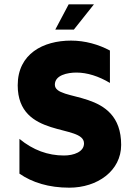

<svg xmlns="http://www.w3.org/2000/svg" viewBox="-20 -861 642 889"><path d="M309 -673C180 -673 62 -612 62 -466C62 -217 369 -289 369 -197C369 -158 322 -141 276 -141C202 -141 133 -166 70 -218V-57C129 -16 206 8 301 8C431 8 541 -70 541 -190C541 -456 234 -385 234 -469C234 -513 292 -525 334 -525C384 -525 437 -508 489 -477V-627C437 -655 374 -673 309 -673ZM236 -724H322L415 -841H298Z"/></svg>

Font: Maven Pro
Style: Black
Weight: 900
Designer: Joe Prince
Foundry: Joe Prince
Version: Version 1.003